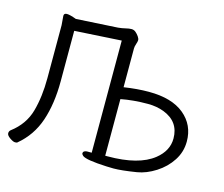

<svg xmlns="http://www.w3.org/2000/svg" viewBox="-102 -850 1167 999"><g transform="rotate(15 481.5 -350.0)"><path d="M455 -642 203 -627V-355Q203 -234 172 -142Q141 -50 67 11Q65 13 55 13Q45 13 27 0.5Q9 -12 9 -23.5Q9 -35 18 -42Q88 -95 110 -174Q132 -253 132 -353V-638L128 -688Q128 -702 144 -702Q160 -702 195 -689L419 -702Q440 -704 458 -708.5Q476 -713 489 -713Q502 -713 512 -704.5Q522 -696 529.5 -685Q537 -674 537 -666Q537 -658 532 -644Q527 -630 527 -619V-410Q598 -421 661 -421Q785 -421 851.5 -366Q918 -311 918 -222Q918 -166 887.5 -119Q857 -72 807.5 -40.5Q758 -9 709 -1Q628 12 586 12L547 11Q437 6 417 -10Q409 -17 409 -23Q409 -36 429 -38H455ZM673 -359Q593 -359 527 -346V-41H540Q707 -41 787 -105Q847 -153 847 -219Q847 -310 759 -344Q719 -359 673 -359Z"/></g></svg>

Font: Fusion Kai T
Style: Regular
Weight: 400
Designer: Fontworks Inc.
Version: Version 24.134;May 13, 2024